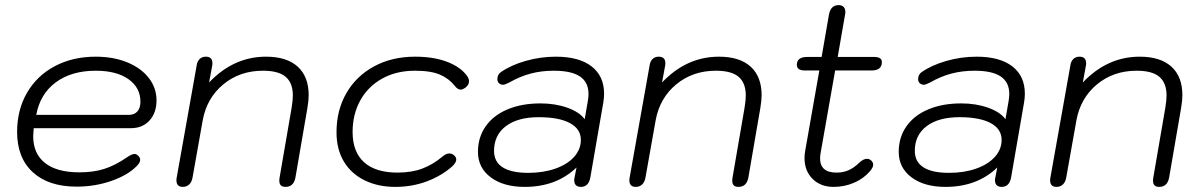

<svg xmlns="http://www.w3.org/2000/svg" viewBox="-20 -722 4712 752"><path d="M47 -205Q47 -292 86 -359Q125 -426 195 -463Q265 -500 355 -500Q424 -500 478 -478Q532 -456 562.5 -417Q593 -378 593 -329Q593 -280 565.5 -250Q538 -220 493 -220H112Q110 -198 110 -189Q110 -120 156.5 -83.5Q203 -47 291 -47Q346 -47 388.5 -60.5Q431 -74 476 -105Q496 -119 507 -119Q514 -119 520 -113Q529 -106 529 -96Q529 -85 516 -72Q481 -36 416.5 -13.5Q352 9 280 9Q170 9 108.5 -47.5Q47 -104 47 -205ZM484 -272Q506 -272 518 -285.5Q530 -299 530 -323Q530 -379 483 -412Q436 -445 355 -445Q260 -445 198.5 -399.5Q137 -354 122 -272Z M671 -16Q671 -22 672 -26L750 -464Q752 -481 761.5 -490.5Q771 -500 786 -500Q812 -500 812 -474Q812 -468 811 -464L799 -399Q895 -500 1022 -500Q1103 -500 1146 -461Q1189 -422 1189 -349Q1189 -329 1184 -299L1137 -26Q1130 10 1098 10Q1074 10 1074 -14Q1074 -22 1075 -26L1122 -299Q1127 -329 1127 -348Q1127 -397 1099 -421Q1071 -445 1010 -445Q919 -445 854.5 -391.5Q790 -338 774 -251L734 -26Q731 -9 721 0.5Q711 10 696 10Q671 10 671 -16Z M1298 -204Q1298 -290 1336.5 -357Q1375 -424 1445 -462Q1515 -500 1606 -500Q1682 -500 1736 -478Q1790 -456 1813 -419Q1817 -412 1817 -404Q1817 -389 1802 -378Q1792 -371 1785 -371Q1772 -371 1761 -386Q1739 -414 1703.5 -429.5Q1668 -445 1605 -445Q1532 -445 1476.5 -414Q1421 -383 1391 -328.5Q1361 -274 1361 -205Q1361 -127 1406 -86.5Q1451 -46 1537 -46Q1592 -46 1633.5 -61.5Q1675 -77 1712 -108Q1727 -121 1740 -121Q1750 -121 1758 -114Q1767 -107 1767 -97Q1767 -86 1752 -71Q1709 -33 1651.5 -11.5Q1594 10 1528 10Q1461 10 1408.5 -15.5Q1356 -41 1327 -89Q1298 -137 1298 -204Z M1852 -127Q1852 -184 1882 -227Q1912 -270 1967.5 -293.5Q2023 -317 2097 -317Q2155 -317 2202.5 -300Q2250 -283 2270 -255L2282 -324Q2285 -341 2285 -354Q2285 -400 2251.5 -422.5Q2218 -445 2149 -445Q2101 -445 2059 -434Q2017 -423 1975 -399Q1957 -390 1951 -390Q1941 -390 1934.5 -396Q1928 -402 1928 -412Q1928 -429 1941 -439Q1981 -467 2039 -483.5Q2097 -500 2157 -500Q2248 -500 2297 -462Q2346 -424 2346 -355Q2346 -339 2343 -321L2292 -26Q2285 10 2255 10Q2243 10 2236 3.5Q2229 -3 2229 -16Q2229 -22 2230 -25L2238 -66Q2159 10 2035 10Q1952 10 1902 -27.5Q1852 -65 1852 -127ZM2255 -174Q2255 -217 2212 -240Q2169 -263 2090 -263Q2008 -263 1961.5 -228Q1915 -193 1915 -131Q1915 -88 1949 -66.5Q1983 -45 2049 -45Q2108 -45 2155 -61.5Q2202 -78 2228.5 -107.5Q2255 -137 2255 -174Z M2445 -16Q2445 -22 2446 -26L2524 -464Q2526 -481 2535.5 -490.5Q2545 -500 2560 -500Q2586 -500 2586 -474Q2586 -468 2585 -464L2573 -399Q2669 -500 2796 -500Q2877 -500 2920 -461Q2963 -422 2963 -349Q2963 -329 2958 -299L2911 -26Q2904 10 2872 10Q2848 10 2848 -14Q2848 -22 2849 -26L2896 -299Q2901 -329 2901 -348Q2901 -397 2873 -421Q2845 -445 2784 -445Q2693 -445 2628.5 -391.5Q2564 -338 2548 -251L2508 -26Q2505 -9 2495 0.5Q2485 10 2470 10Q2445 10 2445 -16Z M3195 -128Q3192 -113 3192 -102Q3192 -46 3256 -46Q3282 -46 3303 -55Q3324 -64 3347 -86Q3362 -100 3376 -100Q3385 -100 3392.5 -93Q3400 -86 3400 -77Q3400 -66 3387 -51Q3362 -22 3324.5 -6Q3287 10 3245 10Q3194 10 3162.5 -21.5Q3131 -53 3131 -103Q3131 -118 3134 -133L3189 -446H3132Q3101 -446 3101 -468Q3101 -499 3142 -499H3198L3227 -666Q3234 -702 3265 -702Q3277 -702 3284 -695Q3291 -688 3291 -675Q3291 -669 3290 -666L3261 -499H3403Q3434 -499 3434 -479Q3434 -446 3394 -446H3251Z M3500 -127Q3500 -184 3530 -227Q3560 -270 3615.5 -293.5Q3671 -317 3745 -317Q3803 -317 3850.5 -300Q3898 -283 3918 -255L3930 -324Q3933 -341 3933 -354Q3933 -400 3899.5 -422.5Q3866 -445 3797 -445Q3749 -445 3707 -434Q3665 -423 3623 -399Q3605 -390 3599 -390Q3589 -390 3582.5 -396Q3576 -402 3576 -412Q3576 -429 3589 -439Q3629 -467 3687 -483.5Q3745 -500 3805 -500Q3896 -500 3945 -462Q3994 -424 3994 -355Q3994 -339 3991 -321L3940 -26Q3933 10 3903 10Q3891 10 3884 3.5Q3877 -3 3877 -16Q3877 -22 3878 -25L3886 -66Q3807 10 3683 10Q3600 10 3550 -27.5Q3500 -65 3500 -127ZM3903 -174Q3903 -217 3860 -240Q3817 -263 3738 -263Q3656 -263 3609.5 -228Q3563 -193 3563 -131Q3563 -88 3597 -66.5Q3631 -45 3697 -45Q3756 -45 3803 -61.5Q3850 -78 3876.5 -107.5Q3903 -137 3903 -174Z M4093 -16Q4093 -22 4094 -26L4172 -464Q4174 -481 4183.5 -490.5Q4193 -500 4208 -500Q4234 -500 4234 -474Q4234 -468 4233 -464L4221 -399Q4317 -500 4444 -500Q4525 -500 4568 -461Q4611 -422 4611 -349Q4611 -329 4606 -299L4559 -26Q4552 10 4520 10Q4496 10 4496 -14Q4496 -22 4497 -26L4544 -299Q4549 -329 4549 -348Q4549 -397 4521 -421Q4493 -445 4432 -445Q4341 -445 4276.5 -391.5Q4212 -338 4196 -251L4156 -26Q4153 -9 4143 0.5Q4133 10 4118 10Q4093 10 4093 -16Z"/></svg>

Font: Kodchasan Light
Style: Italic
Weight: 300
Italic angle: -10°
Version: Version 1.000; ttfautohint (v1.6)